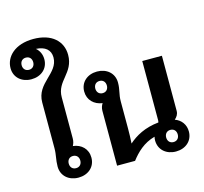

<svg xmlns="http://www.w3.org/2000/svg" viewBox="-110 -884 1077 1015"><g transform="rotate(-15 429.0 -377.0)"><path d="M92.5 -676.7C112.5 -676.7 124.2 -662.5 124.2 -643.3C124.2 -624.2 112.5 -610 92.5 -610C72.5 -610 60.8 -624.2 60.8 -643.3C60.8 -662.5 72.5 -676.7 92.5 -676.7ZM198.3 -110C218.3 -110 230 -95.8 230 -76.7C230 -57.5 218.3 -43.3 198.3 -43.3C178.3 -43.3 166.7 -57.5 166.7 -76.7C166.7 -95.8 178.3 -110 198.3 -110ZM105.8 -76.7C105.8 -25 145.8 8.3 198.3 8.3C250.8 8.3 290.8 -25 290.8 -76.7C290.8 -124.2 257.5 -155.8 211.7 -160.8C217.5 -171.7 221.7 -184.2 221.7 -200V-425C221.7 -515.8 312.5 -532.5 312.5 -633.3C312.5 -708.3 255.8 -761.7 155.8 -761.7C55 -761.7 0 -705.8 0 -643.3C0 -591.7 40 -558.3 92.5 -558.3C145 -558.3 185 -591.7 185 -643.3C185 -670 174.2 -692.5 155.8 -707.5C205.8 -705 234.2 -681.7 234.2 -640C234.2 -551.7 115 -532.5 115 -425V-175C115 -136.7 105.8 -115.8 105.8 -76.7Z M410.8 0H509.2C540 -40 580 -80 641.7 -96.7C640 -90.8 639.2 -83.3 639.2 -76.7C639.2 -25 679.2 8.3 731.7 8.3C784.2 8.3 824.2 -25 824.2 -76.7C824.2 -115 801.7 -144.2 768.3 -155.8C780.8 -166.7 790 -180 790 -198.3V-500H682.5V-176.7C682.5 -172.5 681.7 -168.3 680.8 -164.2C605 -156.7 552.5 -126.7 515 -93.3C516.7 -120 517.5 -149.2 517.5 -175V-323.3C517.5 -364.2 529.2 -381.7 529.2 -423.3C529.2 -475 489.2 -508.3 436.7 -508.3C384.2 -508.3 344.2 -475 344.2 -423.3C344.2 -376.7 377.5 -345 422.5 -339.2C415.8 -329.2 410.8 -315.8 410.8 -300ZM731.7 -110C751.7 -110 763.3 -95.8 763.3 -76.7C763.3 -57.5 751.7 -43.3 731.7 -43.3C711.7 -43.3 700 -57.5 700 -76.7C700 -95.8 711.7 -110 731.7 -110ZM436.7 -390C416.7 -390 405 -404.2 405 -423.3C405 -442.5 416.7 -456.7 436.7 -456.7C456.7 -456.7 468.3 -442.5 468.3 -423.3C468.3 -404.2 456.7 -390 436.7 -390Z"/></g></svg>

Font: Boon SemiBold
Style: Regular
Weight: 600
Designer: Sungsit Sawaiwan
Foundry: FontUni
Version: Version 2.0